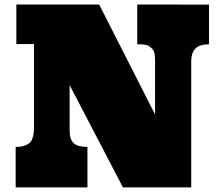

<svg xmlns="http://www.w3.org/2000/svg" viewBox="-20 -812 955 832"><path d="M885.7 -620.1Q844.2 -620.1 826.4 -601.1Q808.6 -582 808.6 -545.9V0H512.7L281.7 -443.4V-247.6Q281.7 -207.5 299.6 -191.4Q317.4 -175.3 358.9 -175.3V0H47.9V-175.3Q70.3 -175.3 85.7 -180.7Q101.1 -186 109.1 -193.4Q117.2 -200.7 121.3 -214.6Q125.5 -228.5 126.5 -239.3Q127.4 -250 127.4 -268.6V-621.1H50.8V-792.5H409.7L651.9 -315.9V-544.9Q651.9 -556.6 651.6 -562.5Q651.4 -568.4 649.7 -579.3Q647.9 -590.3 643.1 -596.4Q638.2 -602.5 630.1 -609.1Q622.1 -615.7 607.9 -618.2Q593.8 -620.6 574.7 -620.1V-792.5L885.7 -792Z"/></svg>

Font: Bevan
Style: Regular
Weight: 400
Foundry: vernon adams
Version: Version 1.000